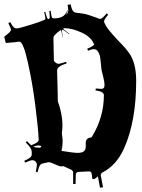

<svg xmlns="http://www.w3.org/2000/svg" viewBox="-34 -786 659 894"><path d="M259.8 -12.2 252.9 -11.2Q242.2 -11.2 221.9 -21Q201.7 -30.8 191.9 -30.8L165 -24.9Q156.7 -23.4 151.9 -16.1Q147 -8.8 140.6 16.1L132.8 13.2Q137.7 -12.2 137.7 -19.5Q137.7 -26.9 131.8 -33.4Q126 -40 116.7 -40Q107.4 -40 83 -28.8L79.1 -37.1Q101.6 -47.4 107.7 -53.5Q113.8 -59.6 113.8 -67.9V-77.1Q113.8 -86.9 108.6 -95.9Q103.5 -105 85.9 -123L91.8 -128.9Q106.4 -113.3 111.8 -108.9V-109.9Q146 -122.6 146 -133.8V-138.2Q143.6 -190.9 130.4 -295.2Q117.2 -399.4 95.7 -495.6Q74.2 -591.8 56.6 -591.8H52.7Q42.5 -589.4 -7.3 -585.9L-14.2 -615.2L8.8 -633.8Q17.1 -643.1 17.1 -647.9Q17.1 -652.8 4.9 -678.2L13.7 -683.1Q23.4 -665.5 29.1 -659.7Q34.7 -653.8 44.9 -653.8Q55.2 -653.8 116.5 -673.1Q177.7 -692.4 177.7 -697.8Q177.7 -703.1 171.9 -730L176.8 -731Q185.1 -696.8 190.9 -696.8Q197.8 -699.2 197.8 -706.3Q197.8 -713.4 195.8 -734.9L201.7 -735.8Q206.1 -704.6 209.2 -702.4Q212.4 -700.2 220.2 -700.4Q228 -700.7 235.8 -701.9Q243.7 -703.1 252.9 -707Q270 -713.9 279.8 -737.8L281.7 -736.8L273.9 -716.8Q283.7 -725.6 283.7 -736.8Q283.7 -748 280.8 -763.2L294.9 -766.1Q299.8 -741.7 306.2 -734.4Q312.5 -727.1 324 -726.3Q335.4 -725.6 346.2 -723.6Q356.9 -721.7 363.8 -720.5Q370.6 -719.2 381.6 -715.3Q392.6 -711.4 395.5 -710.4Q420.9 -702.1 423.3 -700.2Q425.8 -698.2 433.8 -698.2Q441.9 -698.2 462.9 -724.1L469.7 -717.8Q450.7 -694.8 450.7 -687.3Q450.7 -679.7 460.4 -663.8Q470.2 -647.9 492.9 -622.6Q515.6 -597.2 533 -579.8Q550.3 -562.5 566.4 -540Q600.1 -493.7 600.1 -410.2Q600.1 -221.2 543.5 -94.7Q507.8 -15.6 442.9 17.1Q435.1 22 435.1 29.8L445.8 85.9L431.6 87.9L421.9 35.2L405.8 47.9H396Q393.6 16.6 388.9 14.4Q384.3 12.2 378.9 12.2L334 14.2Q318.8 14.2 318.8 28.8L317.9 70.8H306.6V18.1Q306.6 9.8 298.8 4.9L267.1 -9.8Q263.2 -12.2 259.8 -12.2ZM253.9 -166 257.8 -132.8Q257.8 -114.3 253.9 -85.9L243.7 -117.2L253.9 -82L254.9 -83Q308.6 -74.2 327.9 -74.2Q347.2 -74.2 355.5 -80.8Q363.8 -87.4 364.7 -97.2Q365.7 -106.9 365.2 -117.2Q364.7 -141.6 384.8 -145Q392.1 -145 395 -150.9Q449.7 -240.7 449.7 -342.8Q449.7 -359.9 410.6 -365.2L412.1 -374Q429.7 -372.1 437.5 -372.1Q452.6 -372.1 452.6 -388.9Q452.6 -405.8 446 -430.9Q439.5 -456.1 438.7 -460.2Q438 -464.4 436.3 -484.1Q434.6 -503.9 432.6 -518.1Q430.7 -532.2 423.1 -544.7Q415.5 -557.1 403.8 -557.1Q392.1 -557.1 376 -549.8L372.1 -559.1Q389.6 -565.9 396.5 -571.5Q403.3 -577.1 403.8 -577.1H404.8Q393.1 -612.3 347.9 -633.5Q302.7 -654.8 265.6 -654.8Q263.7 -654.8 259.8 -652.8Q259.8 -649.9 289.1 -628.9L288.1 -627Q259.8 -647.9 257.8 -647.9L254.9 -647Q253.9 -647 253.9 -642.6Q253.9 -638.2 259.8 -610.8H258.8Q251 -646 249 -646H248Q214.8 -621.6 214.8 -610.8L216.8 -506.8Q216.8 -497.1 232.4 -490.2Q234.9 -488.8 239.3 -488.8Q243.7 -488.8 273.9 -498L276.9 -491.2Q231.9 -477.1 231.9 -458L234.9 -339.8V-315.9Q256.8 -253.9 256.8 -204.1Q256.8 -185.5 253.9 -166ZM121.1 -103Q128.9 -99.1 136.7 -99.1L150.9 -98.1Q154.8 -98.1 158.7 -104Q153.8 -108.9 145 -108.9Q136.2 -108.9 121.1 -103ZM254.9 -83 253.9 -85V-85.9ZM166 -97.2 164.1 -99.1Z"/></svg>

Font: Eater
Style: Regular
Weight: 400
Version: Version 001.002